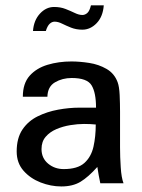

<svg xmlns="http://www.w3.org/2000/svg" viewBox="-20 -670 520 702"><path d="M204.1 11.7Q166 11.7 128.4 -2.9Q90.8 -17.6 65.9 -45.9Q41 -74.2 41 -116.2Q41 -165 62 -196.3Q83 -227.5 117.7 -244.6Q152.3 -261.7 192.4 -269Q232.4 -276.4 270.5 -276.4H331.1Q331.1 -331.1 314.9 -357.9Q298.8 -384.8 242.2 -384.8Q208 -384.8 181.2 -369.1Q154.3 -353.5 153.3 -316.4H63.5Q63.5 -365.2 88.4 -393.1Q113.3 -420.9 153.8 -433.1Q194.3 -445.3 241.2 -445.3Q271.5 -445.3 306.2 -439.9Q340.8 -434.6 369.6 -418Q398.4 -401.4 410.2 -369.1Q416 -353.5 417.5 -322.8Q418.9 -292 418.9 -261.7V-130.9Q418.9 -96.7 421.4 -58.6Q423.8 -20.5 431.6 0H346.7Q343.8 -14.6 340.8 -29.8Q337.9 -44.9 335.9 -59.6Q302.7 -22.5 274.4 -5.4Q246.1 11.7 204.1 11.7ZM212.9 -51.8Q263.7 -51.8 288.6 -74.2Q313.5 -96.7 321.8 -133.8Q330.1 -170.9 330.1 -214.8Q322.3 -215.8 309.6 -216.3Q296.9 -216.8 287.1 -216.8Q263.7 -216.8 236.8 -212.4Q210 -208 186 -197.8Q162.1 -187.5 147 -169.9Q131.8 -152.3 131.8 -125Q131.8 -91.8 155.8 -71.8Q179.7 -51.8 212.9 -51.8ZM100.6 -556.6Q103.5 -595.7 126 -620.1Q148.4 -644.5 177.7 -644.5Q201.2 -644.5 219.7 -637.2Q238.3 -629.9 253.4 -622.6Q268.6 -615.2 281.2 -615.2Q291 -615.2 299.3 -622.6Q307.6 -629.9 312.5 -650.4H359.4Q356.4 -609.4 333.5 -585.4Q310.5 -561.5 281.2 -561.5Q258.8 -561.5 240.2 -568.8Q221.7 -576.2 207 -583.5Q192.4 -590.8 179.7 -590.8Q169.9 -590.8 161.6 -583Q153.3 -575.2 147.5 -556.6Z"/></svg>

Font: Padauk Book
Style: Regular
Weight: 400
Designer: Debbi Hosken, Becca Hirsbrunner Spalinger
Foundry: SIL International
Version: Version 5.000